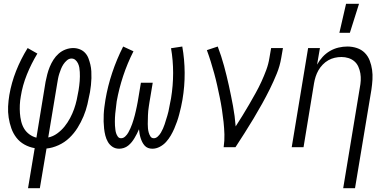

<svg xmlns="http://www.w3.org/2000/svg" viewBox="-20 -772 2040 1007"><path d="M127 215 162 5Q133 0 108 -14Q83 -28 66 -50Q49 -72 39.5 -99Q30 -126 25.5 -155Q21 -184 22.5 -214Q24 -244 29 -274Q40 -338 64.5 -400Q89 -462 125 -520L176 -491Q144 -438 121 -381Q98 -324 89 -266Q85 -244 84 -222Q83 -200 84.5 -178.5Q86 -157 91 -136Q96 -115 106.5 -97.5Q117 -80 134 -67.5Q151 -55 171 -50L219 -343Q223 -363 228 -382.5Q233 -402 241 -421.5Q249 -441 260.5 -459Q272 -477 288 -491Q304 -505 324 -512.5Q344 -520 364 -520Q382 -520 398.5 -513.5Q415 -507 426.5 -494.5Q438 -482 444 -466Q450 -450 454 -433Q458 -416 459 -398Q460 -380 459.5 -362Q459 -344 457 -325.5Q455 -307 452 -289Q446 -257 438.5 -225Q431 -193 418 -162Q405 -131 387 -102Q369 -73 344 -49Q319 -25 287 -10.5Q255 4 224 7L189 215ZM233 -51Q258 -56 280 -72Q302 -88 318.5 -108.5Q335 -129 347.5 -152.5Q360 -176 368.5 -200Q377 -224 382.5 -249Q388 -274 392 -298Q394 -310 395.5 -322.5Q397 -335 398 -347Q399 -359 399 -371Q399 -383 398.5 -394.5Q398 -406 396 -417.5Q394 -429 389 -439.5Q384 -450 375.5 -457.5Q367 -465 355 -465Q342 -465 331 -455.5Q320 -446 312.5 -434.5Q305 -423 300 -410.5Q295 -398 291 -385.5Q287 -373 284.5 -360Q282 -347 280 -334Z M605 8Q585 8 570 -2Q555 -12 546 -27.5Q537 -43 532.5 -61Q528 -79 526 -97.5Q524 -116 523.5 -134.5Q523 -153 524 -172.5Q525 -192 527.5 -211Q530 -230 533 -249Q545 -320 568.5 -390.5Q592 -461 626 -528L680 -503Q648 -440 626 -373.5Q604 -307 592 -240Q591 -230 589.5 -219Q588 -208 587 -197.5Q586 -187 584.5 -176.5Q583 -166 583 -155.5Q583 -145 582.5 -134.5Q582 -124 583 -113.5Q584 -103 585 -93Q586 -83 589 -73.5Q592 -64 598 -55.5Q604 -47 615 -47Q627 -47 637 -56.5Q647 -66 653 -77Q659 -88 664 -99Q669 -110 673 -121.5Q677 -133 680.5 -144.5Q684 -156 687 -167.5Q690 -179 692.5 -190.5Q695 -202 697.5 -213.5Q700 -225 702 -236.5Q704 -248 706 -260L719 -338H781L768 -260Q766 -248 764 -236.5Q762 -225 760.5 -213.5Q759 -202 757.5 -190.5Q756 -179 756 -167.5Q756 -156 755.5 -144.5Q755 -133 755 -121.5Q755 -110 756 -99Q757 -88 760 -77Q763 -66 769 -56.5Q775 -47 787 -47Q798 -47 808 -56.5Q818 -66 824 -76.5Q830 -87 835 -98Q840 -109 843.5 -120Q847 -131 850.5 -142.5Q854 -154 857.5 -165Q861 -176 863.5 -187.5Q866 -199 868 -210.5Q870 -222 872.5 -233.5Q875 -245 877 -256Q888 -323 888 -389.5Q888 -456 877 -519L936 -528Q948 -461 948.5 -390.5Q949 -320 937 -249Q934 -230 929.5 -211Q925 -192 920 -172.5Q915 -153 908.5 -134.5Q902 -116 894 -97.5Q886 -79 875.5 -61Q865 -43 851 -27.5Q837 -12 818 -2Q799 8 779 8Q767 8 756.5 4Q746 0 738.5 -8.5Q731 -17 726 -27Q721 -37 717.5 -48Q714 -59 712 -70.5Q710 -82 709 -94Q704 -82 698 -70.5Q692 -59 685.5 -48Q679 -37 671 -27Q663 -17 652.5 -8.5Q642 0 629.5 4Q617 8 605 8Z M1153 0Q1158 -34 1157 -67Q1156 -100 1152.5 -132.5Q1149 -165 1144 -197.5Q1139 -230 1132.5 -261.5Q1126 -293 1119 -324.5Q1112 -356 1103.5 -387Q1095 -418 1085.5 -448.5Q1076 -479 1065 -509L1122 -528Q1141 -478 1155 -426.5Q1169 -375 1180.5 -322.5Q1192 -270 1202 -216.5Q1212 -163 1216 -109Q1234 -137 1252 -166Q1270 -195 1287 -224.5Q1304 -254 1320.5 -283.5Q1337 -313 1351 -343.5Q1365 -374 1376.5 -405Q1388 -436 1393 -468L1402 -520H1464L1455 -468Q1448 -426 1431.5 -385.5Q1415 -345 1395.5 -305.5Q1376 -266 1354.5 -227.5Q1333 -189 1310 -150.5Q1287 -112 1263 -74.5Q1239 -37 1215 0Z M1780 215 1867 -311Q1871 -331 1872 -350Q1873 -369 1870 -387Q1867 -405 1859.5 -422Q1852 -439 1838.5 -450.5Q1825 -462 1807.5 -467.5Q1790 -473 1771 -473Q1753 -473 1735.5 -469Q1718 -465 1702 -456Q1686 -447 1672.5 -433Q1659 -419 1650 -403Q1641 -387 1635.5 -370Q1630 -353 1627 -335L1572 0H1510L1596 -520H1658L1643 -433Q1655 -455 1672 -473.5Q1689 -492 1710.5 -504.5Q1732 -517 1755.5 -522.5Q1779 -528 1802 -528Q1828 -528 1852 -520Q1876 -512 1893 -495Q1910 -478 1919 -454.5Q1928 -431 1931.5 -406Q1935 -381 1933.5 -355Q1932 -329 1928 -302L1842 215ZM1760 -600 1795 -752H1863L1815 -600Z"/></svg>

Font: Iosevka Curly Light
Style: Italic
Weight: 300
Italic angle: -9°
Monospace: yes
Designer: Belleve Invis
Foundry: Belleve Invis
Version: Version 22.1.2; ttfautohint (v1.8.4)